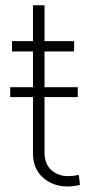

<svg xmlns="http://www.w3.org/2000/svg" viewBox="-20 -689 345 716"><path d="M18.1 -327.1V-363.8H103V-497.1H24.9V-535.6H103V-669.4H146V-535.6H256.3V-497.1H146V-363.8H270V-327.1H146V-121.1Q146 -78.1 171.1 -55.2Q196.3 -32.2 234.4 -32.2Q252.9 -32.2 273.9 -36.6L278.3 0.5Q255.4 6.3 231.9 6.3Q177.2 6.3 140.1 -26.9Q103 -60.1 103 -116.7V-327.1Z"/></svg>

Font: Inter Display Extra Light
Style: Regular
Weight: 200
Designer: Rasmus Andersson
Foundry: rsms
Version: Version 4.000;git-4fc901f